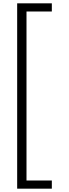

<svg xmlns="http://www.w3.org/2000/svg" viewBox="-20 -906 413 1152"><path d="M291 226H83V-886H291V-837H139V177H291Z"/></svg>

Font: Noto Sans Kannada UI Light
Style: Regular
Weight: 300
Designer: Jelle Bosma - Monotype Design Team
Foundry: Monotype Imaging Inc.
Version: Version 2.005; ttfautohint (v1.8.4.7-5d5b)